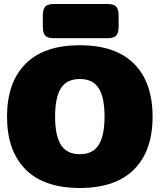

<svg xmlns="http://www.w3.org/2000/svg" viewBox="-20 -920 794 955"><path d="M193 -787V-843Q193 -873 204.5 -886.5Q216 -900 248 -900H515Q547 -900 558.5 -886.5Q570 -873 570 -843V-787Q570 -757 558.5 -743.5Q547 -730 515 -730H248Q216 -730 204.5 -743.5Q193 -757 193 -787ZM15 -340Q15 -510 107 -602.5Q199 -695 377 -695Q555 -695 647 -602.5Q739 -510 739 -340Q739 -170 647 -77.5Q555 15 377 15Q199 15 107 -77.5Q15 -170 15 -340ZM500 -340Q500 -435 471 -481Q442 -527 377 -527Q312 -527 283 -481Q254 -435 254 -340Q254 -246 283 -199.5Q312 -153 377 -153Q442 -153 471 -199.5Q500 -246 500 -340Z"/></svg>

Font: Mitr
Style: Bold
Weight: 700
Designer: Thanarat Vachiruckul
Foundry: Cadson Demak
Version: Version 1.003